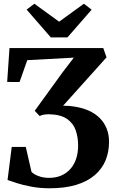

<svg xmlns="http://www.w3.org/2000/svg" viewBox="-20 -1001 627 1031"><path d="M246.5 10Q195 10 149.2 1.5Q103.5 -7 70 -17.8Q36.5 -28.5 20.5 -34.5L43 -212H118.5L149 -78.5Q153 -73 165.2 -65.5Q177.5 -58 197.5 -52Q217.5 -46 244.5 -46Q280 -46 308.5 -58.2Q337 -70.5 357.5 -93.2Q378 -116 388.8 -148.2Q399.5 -180.5 399.5 -219.5Q399.5 -263 386.8 -300.8Q374 -338.5 340.2 -362.2Q306.5 -386 244 -387.5Q228.5 -387.5 216.5 -385.5Q204.5 -383.5 193 -378L166.5 -406L313 -608.5L376.5 -691.5L126.5 -678L85 -560.5L18.5 -561L31 -743H534.5L552 -693L319 -433.5Q336.5 -433.5 353.2 -432Q370 -430.5 386 -427.5Q426 -421 459 -405.8Q492 -390.5 515.8 -366.8Q539.5 -343 552.5 -311.2Q565.5 -279.5 565.5 -239.5Q565.5 -184.5 546.5 -139Q527.5 -93.5 488.2 -60Q449 -26.5 388.8 -8.2Q328.5 10 246.5 10ZM253 -800 123 -949.5 164.5 -981 297.5 -884.5 430.5 -981 472 -949 342 -800Z"/></svg>

Font: Merriweather 48pt
Style: Bold
Weight: 700
Version: Version 2.100